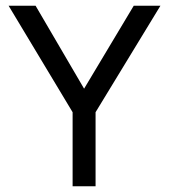

<svg xmlns="http://www.w3.org/2000/svg" viewBox="-20 -649 589 669"><path d="M233 -258 10 -629H104L273 -340L446 -629H539L313 -258V0H233Z"/></svg>

Font: Karla Neue
Style: Regular
Weight: 400
Designer: Jonathan Pinhorn
Foundry: PYRS Fontlab Ltd. / Made with FontLab
Version: Version 1.000;PS 001.001;hotconv 1.0.56